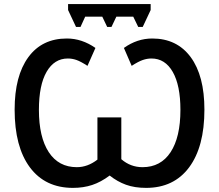

<svg xmlns="http://www.w3.org/2000/svg" viewBox="-20 -912 1076 942"><path d="M723.1 -625Q702.1 -625 680.7 -617.7Q659.2 -610.4 626 -588.9L587.9 -676.8Q652.8 -723.1 727.1 -723.1Q848.1 -723.1 915.5 -631.8Q982.9 -540.5 982.9 -374Q982.9 -191.9 908 -91.1Q833 9.8 696.8 9.8Q640.6 9.8 598.1 -5.6Q555.7 -21 518.1 -50.8Q475.1 -18.6 432.1 -4.4Q389.2 9.8 337.9 9.8Q201.7 9.8 126.7 -90.8Q51.8 -191.4 51.8 -374Q51.8 -539.6 118.9 -631.3Q186 -723.1 308.1 -723.1Q381.8 -723.1 448.2 -676.8L409.2 -588.9Q375.5 -610.8 354.7 -617.9Q334 -625 313 -625Q246.6 -625 208.7 -559.8Q170.9 -494.6 170.9 -373Q170.9 -239.3 219.2 -165.5Q267.6 -91.8 356.9 -91.8Q410.2 -91.8 458 -128.9V-335.9H575.2V-130.9Q620.6 -91.8 679.2 -91.8Q768.6 -91.8 816.9 -165.3Q865.2 -238.8 865.2 -373Q865.2 -493.2 827.6 -559.1Q790 -625 723.1 -625ZM719.2 -892.1V-862.8L680.2 -779.8H658.2L633.8 -830.1H550.8L526.9 -779.8H505.9L481.9 -830.1H397.9L375 -779.8H353L314 -862.8V-892.1Z"/></svg>

Font: Open Sans Semibold
Style: Regular
Weight: 600
Foundry: Ascender Corporation
Version: Version 1.10; ttfautohint (v1.5.65-e2d9)